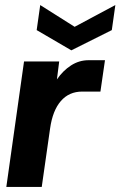

<svg xmlns="http://www.w3.org/2000/svg" viewBox="-20 -739 476 759"><path d="M5 0 75 -496H214L205 -425Q229 -460 261 -480.5Q293 -501 330 -501H395L377 -377H305Q253 -377 220.5 -339.5Q188 -302 178 -231L145 0ZM262 -540 125 -620 139 -719 275 -633 436 -719 422 -620Z"/></svg>

Font: Host Grotesk ExtraBold
Style: Italic
Weight: 800
Italic angle: -8°
Designer: Doğukan Karapınar
Foundry: Element Type
Version: Version 1.003; ttfautohint (v1.8.4.7-5d5b)